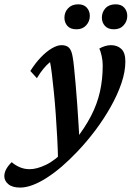

<svg xmlns="http://www.w3.org/2000/svg" viewBox="-142 -642 614 886"><path d="M-48.8 223.6Q-85 223.6 -103.5 208Q-122.1 192.4 -122.1 170.9Q-122.1 154.3 -112.8 137.7Q-103.5 121.1 -87.9 106.4Q-72.3 120.1 -51.3 129.4Q-30.3 138.7 -4.9 138.7Q28.3 138.7 70.8 118.2Q113.3 97.7 162.1 46.9L201.2 9.8Q249 -50.8 277.8 -106.4Q306.6 -162.1 319.3 -219.2Q332 -276.4 332 -339.8Q332 -362.3 327.1 -383.8Q322.3 -405.3 316.4 -418Q328.1 -424.8 342.3 -429.2Q356.4 -433.6 370.1 -433.6Q399.4 -433.6 418 -416Q436.5 -398.4 436.5 -358.4Q436.5 -311.5 418.5 -258.3Q400.4 -205.1 369.1 -149.4Q337.9 -93.8 297.9 -40.5Q257.8 12.7 213.9 58.6Q178.7 95.7 143.6 126Q108.4 156.2 74.2 178.2Q40 200.2 8.8 211.9Q-22.5 223.6 -48.8 223.6ZM126 103.5Q125 50.8 122.1 -5.4Q119.1 -61.5 115.2 -116.2Q111.3 -170.9 106.4 -218.8Q101.6 -266.6 97.2 -302.2Q92.8 -337.9 88.9 -355.5Q56.6 -329.1 28.3 -281.2L-2 -314.5Q21.5 -351.6 46.9 -377.9Q72.3 -404.3 97.2 -418.9Q122.1 -433.6 141.6 -433.6Q165 -433.6 176.8 -421.4Q188.5 -409.2 193.4 -378.9Q196.3 -364.3 199.7 -331.1Q203.1 -297.9 207 -253.4Q210.9 -209 214.4 -160.2Q217.8 -111.3 220.7 -64.9Q223.6 -18.6 224.6 17.6ZM210.9 -506.8Q182.6 -506.8 168.9 -522.5Q155.3 -538.1 155.3 -560.5Q155.3 -585.9 172.4 -604Q189.5 -622.1 218.8 -622.1Q245.1 -622.1 258.8 -606.4Q272.5 -590.8 272.5 -568.4Q272.5 -543.9 255.9 -525.4Q239.3 -506.8 210.9 -506.8ZM383.8 -506.8Q356.4 -506.8 342.3 -522.5Q328.1 -538.1 328.1 -560.5Q328.1 -585.9 344.7 -604Q361.3 -622.1 391.6 -622.1Q418 -622.1 431.6 -606.4Q445.3 -590.8 445.3 -568.4Q445.3 -543.9 428.7 -525.4Q412.1 -506.8 383.8 -506.8Z"/></svg>

Font: Crimson Pro ExtraLight SemiBold
Style: Italic
Weight: 600
Italic angle: -12°
Version: Version 1.002